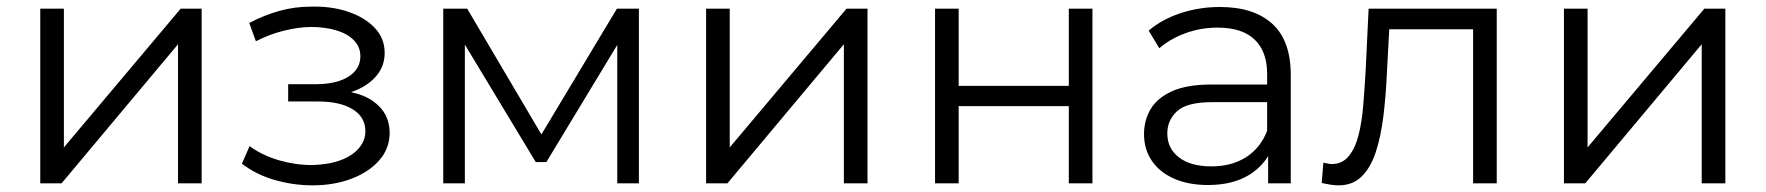

<svg xmlns="http://www.w3.org/2000/svg" viewBox="-20 -551 5307 577"><path d="M101 0V-525H172V-108L523 -525H586V0H515V-418L165 0Z M919 6Q984 6 1036.5 -14Q1089 -34 1120 -69.5Q1151 -105 1151 -152Q1151 -212 1101 -247Q1074 -266 1035 -274Q1042 -277 1048 -279Q1088 -295 1112 -324Q1136 -353 1136 -392Q1136 -436 1106 -467.5Q1076 -499 1025.5 -516Q975 -533 912 -531Q866 -531 820.5 -518.5Q775 -506 729 -482L749 -427Q790 -448 832 -458.5Q874 -469 913 -470Q956 -470 990 -460Q1024 -450 1043.5 -430Q1063 -410 1063 -382Q1063 -356 1046.5 -337Q1030 -318 1000 -308Q970 -298 931 -298H846V-246H936Q1002 -246 1040 -222.5Q1078 -199 1078 -157Q1078 -128 1058 -105Q1038 -82 1002 -69Q966 -56 917 -55Q868 -55 818 -69.5Q768 -84 730 -112L707 -59Q750 -26 806 -10Q862 6 919 6Z M1312 0V-525H1384L1607 -147L1834 -525H1900V0H1835V-416L1622 -64H1590L1377 -417V0Z M2102 0V-525H2173V-108L2524 -525H2587V0H2516V-418L2166 0Z M2790 0V-525H2861V-293H3192V-525H3263V0H3192V-232H2861V0Z M3610 5Q3551 5 3507.5 -14.5Q3464 -34 3441 -68.5Q3418 -103 3418 -148Q3418 -189 3437.5 -222.5Q3457 -256 3501.5 -276.5Q3546 -297 3621 -297H3788V-329Q3788 -396 3750.5 -432Q3713 -468 3639 -468Q3588 -468 3542 -451Q3496 -434 3464 -406L3432 -459Q3472 -493 3528 -511.5Q3584 -530 3646 -530Q3748 -530 3803.5 -479.5Q3859 -429 3859 -326V0H3791V-82Q3771 -49 3735 -26Q3685 5 3610 5ZM3788 -244H3623Q3547 -244 3517.5 -217Q3488 -190 3488 -150Q3488 -105 3523 -78Q3558 -51 3621 -51Q3681 -51 3724.5 -78.5Q3768 -106 3788 -158Z M3952 -1 3957 -62Q3964 -61 3970.5 -59.5Q3977 -58 3982 -58Q4014 -58 4033.5 -82Q4053 -106 4063 -146Q4073 -186 4077 -236.5Q4081 -287 4084 -338L4093 -525H4478V0H4407V-463H4155L4148 -333Q4145 -265 4137.5 -203Q4130 -141 4114.5 -94Q4099 -47 4072 -20.5Q4045 6 4003 6Q3991 6 3978.5 4Q3966 2 3952 -1Z M4680 0V-525H4751V-108L5102 -525H5165V0H5094V-418L4744 0Z"/></svg>

Font: Modern
Style: Small
Weight: 400
Designer: Julieta Ulanovsky
Foundry: Julieta Ulanovsky
Version: Version 8.000